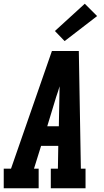

<svg xmlns="http://www.w3.org/2000/svg" viewBox="-35 -1008 555 1028"><path d="M-15 0V-105H24L243 -735H387L398 -105H423V0H237V-105H275L277 -227H185L147 -105H172V0ZM280 -332 283 -490Q283 -504 283.5 -518Q284 -532 284 -546Q280 -532 275.5 -518Q271 -504 266 -490L218 -332ZM311 -788 259 -842 419 -988 485 -922Z"/></svg>

Font: Iosevka Slab Extrabold Oblique
Style: Regular
Weight: 800
Italic angle: -9°
Monospace: yes
Designer: Belleve Invis
Foundry: Belleve Invis
Version: Version 11.1.1; ttfautohint (v1.8.3)